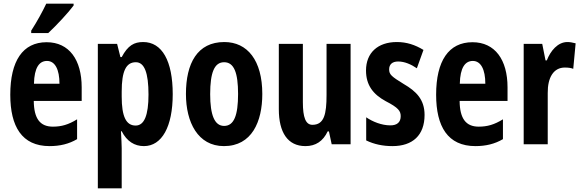

<svg xmlns="http://www.w3.org/2000/svg" viewBox="-20 -786 3164 1046"><path d="M381 -756V-766H232C211 -722 184 -672 150 -619V-606H243C289 -649 354 -719 381 -756ZM234 -556C104 -556 36 -454 36 -270C36 -97 99 10 250 10C307 10 356 -2 400 -28V-136C353 -107 315 -96 268 -96C198 -96 165 -140 164 -236H425V-310C425 -460 357 -556 234 -556ZM236 -454C280 -454 304 -407 304 -330H165C167 -418 194 -454 236 -454Z M760 -557C711 -557 677 -539 643 -475H636L618 -547H513V240H643V21C643 1 641 -30 639 -71H643C671 -16 713 10 764 10C862 10 921 -96 921 -273C921 -454 863 -557 760 -557ZM720 -447C767 -447 789 -389 789 -271C789 -158 766 -102 719 -102C667 -102 643 -151 643 -260V-287C643 -399 667 -447 720 -447Z M1409 -274C1409 -457 1328 -557 1202 -557C1055 -557 993 -441 993 -274C993 -120 1058 10 1200 10C1352 10 1409 -123 1409 -274ZM1125 -273C1125 -391 1148 -447 1201 -447C1255 -447 1277 -390 1277 -274C1277 -158 1255 -100 1201 -100C1149 -100 1125 -159 1125 -273Z M1890 -547H1759V-269C1759 -164 1746 -106 1682 -106C1645 -106 1630 -147 1630 -229V-547H1499V-191C1499 -65 1547 10 1644 10C1700 10 1740 -17 1765 -70H1772L1787 0H1890Z M2293 -160C2293 -244 2247 -289 2180 -328C2113 -369 2100 -380 2100 -408C2100 -435 2117 -451 2149 -451C2185 -451 2220 -435 2251 -414L2287 -514C2241 -542 2195 -557 2142 -557C2038 -557 1974 -498 1974 -402C1974 -322 2013 -272 2081 -235C2151 -199 2163 -181 2163 -153C2163 -120 2143 -103 2107 -103C2059 -103 2010 -123 1975 -147V-21C2018 0 2066 10 2118 10C2228 10 2293 -49 2293 -160Z M2554 -556C2424 -556 2356 -454 2356 -270C2356 -97 2419 10 2570 10C2627 10 2676 -2 2720 -28V-136C2673 -107 2635 -96 2588 -96C2518 -96 2485 -140 2484 -236H2745V-310C2745 -460 2677 -556 2554 -556ZM2556 -454C2600 -454 2624 -407 2624 -330H2485C2487 -418 2514 -454 2556 -454Z M3071 -557C3019 -557 2979 -509 2959 -457H2952L2934 -547H2833V0H2964V-279C2963 -364 2996 -418 3057 -418C3076 -418 3091 -416 3103 -411L3116 -550C3097 -555 3084 -557 3071 -557Z"/></svg>

Font: Noto Sans Myanmar UI ExtraCondensed
Style: Bold
Weight: 700
Width: 2
Designer: Monotype Design Team
Foundry: Monotype Imaging Inc.
Version: Version 2.103